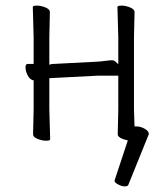

<svg xmlns="http://www.w3.org/2000/svg" viewBox="-20 -499 595 685"><path d="M438 160Q436 166 425 166Q414 166 401.5 159Q389 152 389 148V144L436 2Q400 -6 400 -20L402 -108V-229H328L174 -221L156 -220V-108L159 -2Q159 3 144.5 3Q130 3 114 -3.5Q98 -10 98 -20L100 -108V-212Q86 -215 78.5 -230.5Q71 -246 71 -258.5Q71 -271 79 -271H100V-367L97 -474Q97 -479 111.5 -479Q126 -479 142 -472.5Q158 -466 158 -456L156 -367V-268Q165 -271 168 -271H173L327 -279Q343 -280 357 -282Q371 -284 379.5 -284Q388 -284 393 -278L402 -270V-367L399 -474Q399 -479 413.5 -479Q428 -479 444 -472.5Q460 -466 460 -456L458 -367V-108L460 -48H465H466Q482 -48 496.5 -39.5Q511 -31 511 -21Q511 -19 510 -18Z"/></svg>

Font: LXGW WenKai TC Light
Style: Regular
Weight: 300
Designer: LXGW / Fontworks Inc.
Foundry: LXGW / Fontworks Inc.
Version: Version 1.330